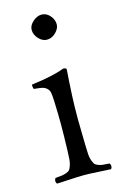

<svg xmlns="http://www.w3.org/2000/svg" viewBox="-104 -695 476 748"><g transform="rotate(-15 133.5 -321.0)"><path d="M89.8 -599.1Q89.8 -616.7 106.9 -631.8Q124 -647 142.1 -647Q161.6 -647 175.8 -630.6Q189.9 -614.3 189.9 -595.2Q189.9 -578.6 174.1 -562.7Q158.2 -546.9 138.2 -546.9Q120.1 -546.9 105 -563.2Q89.8 -579.6 89.8 -599.1ZM175.8 -108.9Q176.3 -86.9 177.2 -73.2Q178.2 -59.6 182.1 -49.1Q186 -38.6 189.7 -33.4Q193.4 -28.3 202.9 -24.7Q212.4 -21 221.2 -20Q230 -19 248 -18.1Q252.4 -13.7 252.4 -6.6Q252.4 0.5 248 4.9Q229 4.4 195.8 2.2Q162.6 0 140.1 0Q117.2 0 83 2.2Q48.8 4.4 30.8 4.9Q26.4 0.5 26.4 -6.6Q26.4 -13.7 30.8 -18.1Q48.8 -19.5 57.4 -20.8Q65.9 -22 75.7 -25.6Q85.4 -29.3 89.1 -34.2Q92.8 -39.1 96.4 -49.6Q100.1 -60.1 101.3 -73.5Q102.5 -86.9 103 -108.9Q105 -168.5 105 -220.7Q105 -247.6 103 -307.1Q102.1 -330.1 100.1 -341.8Q98.1 -353.5 90.1 -360.8Q82 -368.2 71.5 -370.6Q61 -373 38.1 -375Q34.2 -386.7 36.1 -393.1Q125 -404.3 168.9 -421.9Q182.1 -421.9 182.1 -415Q178.2 -361.3 175.8 -311.5Q173.8 -271 173.8 -219.7Q173.8 -202.1 174.8 -156.5Q175.8 -110.8 175.8 -108.9Z"/></g></svg>

Font: Linux Libertine Display G
Style: Regular
Weight: 400
Designer: Philipp H. Poll
Foundry: Philipp H. Poll
Version: Version 5.0.9